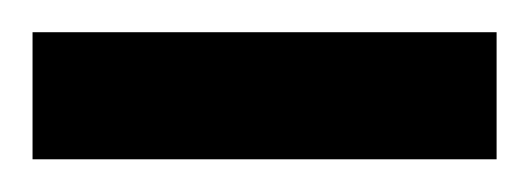

<svg xmlns="http://www.w3.org/2000/svg" viewBox="-20 -595 325 118"><path d="M285.2 -497.1H0V-575.2H285.2Z"/></svg>

Font: Scheherazade New
Style: Bold
Weight: 700
Designer: SIL International
Foundry: SIL International
Version: Version 4.000